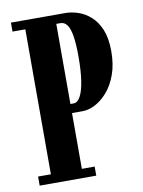

<svg xmlns="http://www.w3.org/2000/svg" viewBox="-81 -756 603 812"><g transform="rotate(-10 221.0 -350.0)"><path d="M23 0V-39H78V-661.5H23V-700H257Q283 -700 311.5 -690.5Q340 -681 364.8 -659Q389.5 -637 404.8 -599.8Q420 -562.5 420 -507.5Q420 -451 404.5 -408Q389 -365 364 -336.2Q339 -307.5 310.8 -293Q282.5 -278.5 257 -278.5H211V-39H266V0ZM211 -317.5H224.5Q242 -317.5 254.2 -340.2Q266.5 -363 273 -405.8Q279.5 -448.5 279.5 -507.5Q279.5 -563.5 274 -597.2Q268.5 -631 257.2 -646.2Q246 -661.5 229 -661.5H211Z"/></g></svg>

Font: Imbue Thin 10pt ExtraBold
Style: Regular
Weight: 800
Version: Version 1.102